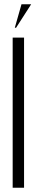

<svg xmlns="http://www.w3.org/2000/svg" viewBox="-20 -874 165 894"><path d="M39 -699H92V0H39ZM49 -745 80 -854H125L55 -745Z"/></svg>

Font: Moniqa Cond Display
Style: Regular
Weight: 400
Width: 3
Designer: Rajesh Rajput
Foundry: Rajesh Rajput
Version: Version 1.000